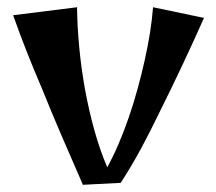

<svg xmlns="http://www.w3.org/2000/svg" viewBox="-20 -496 595 528"><path d="M541 -446.8Q482.4 -314.9 418 -186Q394 -136.2 368.2 -88.1Q342.3 -40 312 6.8L208 12.2Q178.7 -54.7 150.4 -120.4Q122.1 -186 95.2 -252.9Q73.7 -302.7 54 -352.8Q34.2 -402.8 16.1 -454.1L191.9 -476.1Q192.4 -424.8 197.8 -367.2Q203.1 -309.6 213.6 -251.5Q224.1 -193.4 239.5 -137.9Q254.9 -82.5 274.9 -36.1Q290.5 -64 305.4 -98.6Q320.3 -133.3 333.5 -171.4Q346.7 -209.5 357.9 -250Q369.1 -290.5 377.9 -330.1Q386.7 -369.6 392.6 -406.7Q398.4 -443.8 400.9 -476.1Z"/></svg>

Font: Original Surfer
Style: Regular
Weight: 400
Designer: Astigmatic (AOETI)
Foundry: Astigmatic (AOETI)
Version: Version 1.001